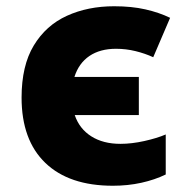

<svg xmlns="http://www.w3.org/2000/svg" viewBox="-20 -584 603 614"><path d="M341 10Q201 10 125 -63Q49 -136 49 -272Q49 -374 88 -438.5Q127 -503 194 -533.5Q261 -564 345 -564Q401 -564 445 -554Q489 -544 524 -527L470 -401Q444 -413 413.5 -420.5Q383 -428 351 -428Q300 -428 266 -405Q232 -382 218 -338H424V-216H219Q234 -172 272 -148Q310 -124 365 -124Q401 -124 441.5 -133Q482 -142 510 -154V-26Q475 -9 432 0.5Q389 10 341 10Z"/></svg>

Font: Noto Sans Mono SemiCondensed Black
Style: Regular
Weight: 900
Width: 4
Designer: Monotype Design Team
Foundry: Monotype Imaging Inc.
Version: Version 2.014; ttfautohint (v1.8.4.7-5d5b)